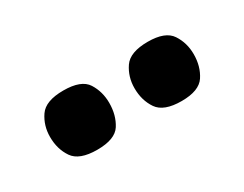

<svg xmlns="http://www.w3.org/2000/svg" viewBox="-33 -716 486 382"><g transform="rotate(-30 210.0 -525.0)"><path d="M114 -457Q73 -457 59 -477.5Q45 -498 45 -526Q45 -552 59 -572.5Q73 -593 114 -593Q155 -593 168 -572.5Q181 -552 181 -526Q181 -498 168 -477.5Q155 -457 114 -457ZM308 -457Q267 -457 253 -477.5Q239 -498 239 -526Q239 -552 253 -572.5Q267 -593 308 -593Q348 -593 361.5 -572.5Q375 -552 375 -526Q375 -498 361.5 -477.5Q348 -457 308 -457Z"/></g></svg>

Font: Darker Grotesque ExtraBold
Style: Regular
Weight: 800
Designer: Gabriel Lam
Foundry: TypeRant
Version: Version 1.000;gftools[0.9.28]